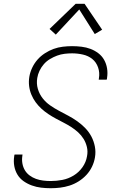

<svg xmlns="http://www.w3.org/2000/svg" viewBox="-20 -987 640 1015"><path d="M248 8Q222 8 197 5Q172 2 148.5 -6.5Q125 -15 105 -29Q85 -43 72.5 -63.5Q60 -84 55.5 -109Q51 -134 55 -160Q55 -162 55.5 -164.5Q56 -167 57 -170H99Q99 -168 98.5 -166Q98 -164 98 -162Q95 -142 98.5 -122.5Q102 -103 111.5 -87Q121 -71 136.5 -59.5Q152 -48 170 -41.5Q188 -35 208 -32.5Q228 -30 248 -30Q279 -30 310 -36Q341 -42 369 -59Q397 -76 416 -103Q435 -130 440 -161Q445 -186 439.5 -209.5Q434 -233 422 -252.5Q410 -272 393 -287.5Q376 -303 356.5 -315.5Q337 -328 316.5 -338.5Q296 -349 275.5 -360Q255 -371 235.5 -384Q216 -397 199 -412.5Q182 -428 168.5 -446.5Q155 -465 146 -486.5Q137 -508 134 -532Q131 -556 135 -581Q139 -605 150 -628.5Q161 -652 178 -671.5Q195 -691 217.5 -705.5Q240 -720 263.5 -728.5Q287 -737 312 -740Q337 -743 361 -743Q386 -743 411 -740Q436 -737 458.5 -728.5Q481 -720 500 -705.5Q519 -691 530.5 -670.5Q542 -650 546 -625.5Q550 -601 546 -576Q546 -573 545.5 -571Q545 -569 544 -566H502Q502 -568 502.5 -570Q503 -572 503 -574Q508 -603 498.5 -630.5Q489 -658 468 -675Q447 -692 418.5 -698.5Q390 -705 361 -705Q341 -705 321 -702.5Q301 -700 282 -693Q263 -686 244.5 -675Q226 -664 212 -648Q198 -632 189 -613Q180 -594 177 -575Q172 -545 180 -517.5Q188 -490 205 -468Q222 -446 245 -430Q268 -414 292.5 -401Q317 -388 341.5 -375Q366 -362 388.5 -346Q411 -330 430.5 -310Q450 -290 463 -265.5Q476 -241 481.5 -212.5Q487 -184 482 -155Q478 -130 466.5 -106Q455 -82 437 -62.5Q419 -43 396 -28.5Q373 -14 348 -6Q323 2 298 5Q273 8 248 8ZM275 -804 242 -834 380 -967H427L520 -830L481 -807L399 -937Z"/></svg>

Font: Iosevka Curly XLtExObl
Style: Regular
Weight: 200
Width: 7
Italic angle: -9°
Monospace: yes
Designer: Belleve Invis
Foundry: Belleve Invis
Version: Version 11.0.1; ttfautohint (v1.8.3)